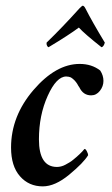

<svg xmlns="http://www.w3.org/2000/svg" viewBox="-20 -660 400 686"><path d="M275.4 -639.6Q280.3 -639.6 285.2 -629.9Q309.6 -582 354.5 -507.8Q350.6 -493.2 342.8 -491.2Q282.2 -539.1 261.7 -561.5Q226.6 -535.2 153.3 -491.2Q150.4 -492.2 147.9 -497.1Q145.5 -502 146.5 -507.8Q202.1 -561.5 263.7 -629.9Q273.4 -639.6 275.4 -639.6ZM264.6 -431.6Q307.6 -431.6 337.9 -408.2Q349.6 -390.6 349.6 -371.1Q349.6 -351.6 336.9 -335.4Q324.2 -319.3 305.7 -319.3Q277.3 -319.3 263.7 -347.7Q262.7 -348.6 259.8 -353.5Q256.8 -358.4 255.9 -360.4Q254.9 -362.3 251.5 -366.7Q248 -371.1 246.1 -373Q244.1 -375 240.2 -378.4Q236.3 -381.8 233.4 -383.3Q230.5 -384.8 226.1 -385.7Q221.7 -386.7 216.8 -386.7Q181.6 -386.7 150.4 -317.4Q119.1 -248 119.1 -162.1Q119.1 -63.5 183.6 -63.5Q190.4 -63.5 198.2 -65.4Q206.1 -67.4 213.4 -71.3Q220.7 -75.2 228 -79.6Q235.4 -84 241.7 -89.4Q248 -94.7 253.9 -99.6Q259.8 -104.5 265.1 -109.9Q270.5 -115.2 273.9 -118.7Q277.3 -122.1 279.3 -125L282.2 -127.9Q286.1 -127.9 290.5 -119.1Q294.9 -110.4 294.9 -105.5Q278.3 -78.1 227.5 -36.1Q176.8 5.9 132.8 5.9Q83 5.9 51.3 -30.3Q19.5 -66.4 19.5 -132.8Q19.5 -245.1 99.6 -338.4Q179.7 -431.6 264.6 -431.6Z"/></svg>

Font: Crimson
Style: SemiboldItalic
Weight: 600
Italic angle: -11°
Version: Version 0.8 ; ttfautohint (v1.00) -l 8 -r 50 -G 200 -x 14 -D